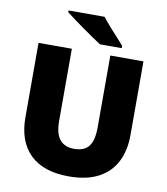

<svg xmlns="http://www.w3.org/2000/svg" viewBox="-99 -1009 955 1101"><g transform="rotate(10 378.5 -458.5)"><path d="M684 -284Q684 -194 650 -128Q616 -62 547.5 -26Q479 10 376 10Q228 10 150.5 -65.5Q73 -141 73 -280V-714H267V-295Q267 -219 295.5 -185Q324 -151 379 -151Q438 -151 464.5 -185.5Q491 -220 491 -296V-714H684ZM420 -927Q437 -905 460.5 -878Q484 -851 508 -825.5Q532 -800 548 -781V-767H421Q401 -780 372.5 -799.5Q344 -819 313.5 -840.5Q283 -862 255.5 -882.5Q228 -903 210 -917V-927Z"/></g></svg>

Font: Noto Sans Cham Black
Style: Regular
Weight: 900
Version: Version 2.002